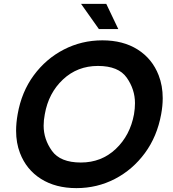

<svg xmlns="http://www.w3.org/2000/svg" viewBox="-20 -956 892 990"><path d="M397 -118Q503 -118 577 -188Q651 -258 671 -367Q676 -397 676 -424Q676 -495 633.5 -555.5Q591 -616 485 -616Q379 -616 304.5 -546Q230 -476 211 -367Q205 -336 205 -308Q205 -238 248 -178Q291 -118 397 -118ZM374 14Q267 14 191.5 -33.5Q116 -81 83 -167Q63 -219 63 -282Q63 -322 71 -367Q91 -482 154 -567.5Q217 -653 309 -700.5Q401 -748 508 -748Q615 -748 690 -700.5Q765 -653 798 -568Q819 -514 819 -450Q819 -410 811 -367Q790 -252 727 -166.5Q664 -81 572.5 -33.5Q481 14 374 14ZM590 -806H490L398 -936H528Z"/></svg>

Font: YamahaIndonesia935. App
Style: Bold Italic
Weight: 700
Italic angle: -10°
Designer: Dalton Maag Ltd
Foundry: Dalton Maag Ltd
Version: Version 1.002; January 01, 2024; Regular/Italic